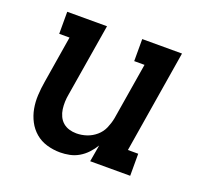

<svg xmlns="http://www.w3.org/2000/svg" viewBox="-98 -632 796 753"><g transform="rotate(20 300.0 -256.0)"><path d="M223 8Q194 8 167 0Q140 -8 119.5 -25.5Q99 -43 86.5 -67Q74 -91 69 -118Q64 -145 65.5 -174Q67 -203 72 -232L104 -428H61V-520H227L177 -217Q174 -201 173.5 -185.5Q173 -170 175 -155Q177 -140 183.5 -126Q190 -112 201 -102.5Q212 -93 226.5 -88.5Q241 -84 257 -84Q279 -84 300 -91Q321 -98 338.5 -113Q356 -128 365 -149Q374 -170 378 -191L417 -428H374V-520H540L470 -92H513V0H346L358 -70Q347 -52 332.5 -36.5Q318 -21 300 -10.5Q282 0 262 4Q242 8 223 8Z"/></g></svg>

Font: Iosevka Etoile SmBdObl
Style: Regular
Weight: 600
Italic angle: -9°
Designer: Belleve Invis
Foundry: Belleve Invis
Version: Version 15.5.2; ttfautohint (v1.8.4)